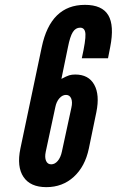

<svg xmlns="http://www.w3.org/2000/svg" viewBox="-20 -763 481 791"><path d="M171 8Q237.5 8 284 -34.5Q330.5 -77 346 -151L377 -301Q391.5 -372.5 368.2 -414.2Q345 -456 290 -456Q276 -456 265.2 -452.8Q254.5 -449.5 233 -438L260 -569Q268.5 -612.5 280 -630.8Q291.5 -649 310 -649Q330.5 -649 332 -622.8Q333.5 -596.5 317 -523H425L434 -569Q451.5 -658 426 -700.5Q400.5 -743 330 -743Q188.5 -743 152 -569L64 -151Q48.5 -76 76.8 -34Q105 8 171 8ZM191 -86Q176 -86 169.8 -100.2Q163.5 -114.5 168.5 -138L208 -322Q212.5 -344.5 224.8 -358.2Q237 -372 252 -372Q267 -372 273.2 -357.5Q279.5 -343 274 -319L235 -138.5Q230 -114.5 218 -100.2Q206 -86 191 -86Z"/></svg>

Font: League Gothic
Style: Italic
Weight: 400
Designer: The League of Moveable Type
Version: Version 1.600; ttfautohint (v1.8.3)